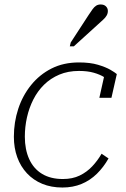

<svg xmlns="http://www.w3.org/2000/svg" viewBox="-20 -826 563 858"><path d="M261 -26Q304 -26 336 -41.5Q368 -57 392 -82.5Q416 -108 434 -139L465 -118Q443 -79 413 -49.5Q383 -20 344.5 -4Q306 12 259 12Q209 12 169 -4.5Q129 -21 100.5 -51.5Q72 -82 57 -123.5Q42 -165 42 -215Q42 -280 61.5 -339.5Q81 -399 119 -446Q157 -493 210.5 -520Q264 -547 333 -547Q383 -547 418 -536.5Q453 -526 473.5 -514Q494 -502 502 -495L478 -389H424L449 -501Q461 -496 467 -490Q473 -484 475 -477.5Q477 -471 476.5 -465.5Q476 -460 475 -456Q465 -469 446 -481Q427 -493 399 -501Q371 -509 333 -509Q284 -509 245 -492.5Q206 -476 177 -447.5Q148 -419 129 -381.5Q110 -344 100.5 -301.5Q91 -259 91 -215Q91 -158 110.5 -115Q130 -72 168 -49Q206 -26 261 -26ZM376 -759Q386 -774 393.5 -784.5Q401 -795 409.5 -800.5Q418 -806 430 -806Q445 -806 453.5 -797.5Q462 -789 462 -777Q462 -766 456.5 -756.5Q451 -747 441 -738Q431 -729 419 -718L310 -619H292L296 -636Z"/></svg>

Font: Roboto Serif Thin
Style: Italic
Weight: 250
Italic angle: -10°
Version: Version 1.007